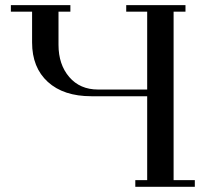

<svg xmlns="http://www.w3.org/2000/svg" viewBox="-20 -722 793 742"><path d="M22 -676.8V-702.1H252V-676.8H206.1V-548.8Q206.1 -472.7 247.6 -424.3Q289.1 -376 358.9 -376H548.8V-676.8H467.8V-702.1H696.8V-676.8H650.9V-25.9H732.9V0H502.9V-25.9H548.8V-350.1H333Q225.6 -350.1 164.8 -405.5Q104 -460.9 104 -558.1V-676.8Z"/></svg>

Font: Dehuti Alt
Style: Bold
Weight: 700
Version: Version 1.2